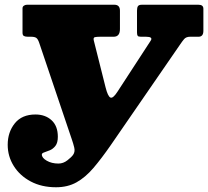

<svg xmlns="http://www.w3.org/2000/svg" viewBox="-20 -770 878 810"><path d="M12.5 -159Q12.5 -212.5 42.5 -249.8Q72.5 -287 129.5 -287Q171 -287 197.5 -262.8Q224 -238.5 224 -193Q224 -167.5 213.8 -154.5Q203.5 -141.5 190.2 -136Q177 -130.5 166.8 -127.2Q156.5 -124 156.5 -118Q156.5 -104 177.2 -92Q198 -80 226.5 -80Q247 -80 264.5 -93.8Q282 -107.5 288.5 -117Q297.5 -130 293.2 -147.5Q289 -165 283.5 -180.5L145.5 -589Q140 -605.5 133 -610.2Q126 -615 111 -615H97.5Q86.5 -615 80.8 -618.2Q75 -621.5 75 -632V-735Q75 -742 80.8 -746Q86.5 -750 93.5 -750H462.5Q486 -750 486 -725V-647.5Q486 -615 459.5 -615H403Q387.5 -615 380.2 -613.2Q373 -611.5 375.5 -600L425.5 -401Q435 -363.5 445.8 -358.5Q456.5 -353.5 475.5 -383L615.5 -598Q627 -615 596 -615H574.5Q563.5 -615 560.8 -619Q558 -623 558 -633V-725Q558 -738 562 -744Q566 -750 578.5 -750H817.5Q838 -750 838 -733V-640Q838 -615 817.5 -615H782Q765 -615 756.5 -604.8Q748 -594.5 741 -584L447.5 -158Q408 -101 374 -61.2Q340 -21.5 302.8 -0.8Q265.5 20 216.5 20Q155.5 20 109.5 -4.5Q63.5 -29 38 -69.8Q12.5 -110.5 12.5 -159Z"/></svg>

Font: Besley* Fatface
Style: Italic
Weight: 900
Italic angle: -13°
Designer: Owen Earl
Foundry: indestructible type*
Version: Version 3.000; ttfautohint (v1.8.3)